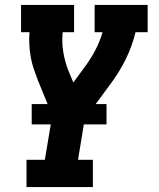

<svg xmlns="http://www.w3.org/2000/svg" viewBox="-20 -550 640 775"><path d="M87 205V95H161L191 -84L187 -94L134 -223Q125 -246 117 -269.5Q109 -293 104.5 -317.5Q100 -342 98.5 -368Q97 -394 99 -420H65V-530H279V-420H233Q229 -379 235.5 -339.5Q242 -300 256 -265L276 -217L320 -277Q345 -310 364 -346Q383 -382 394 -420H362V-530H576V-420H527Q514 -365 488 -312Q462 -259 426 -211L322 -70L295 95H355V205ZM410 -48H108V-130H410Z"/></svg>

Font: Iosevka Curly Slab XBdEx
Style: Italic
Weight: 800
Width: 7
Italic angle: -9°
Monospace: yes
Designer: Belleve Invis
Foundry: Belleve Invis
Version: Version 11.1.0; ttfautohint (v1.8.3)